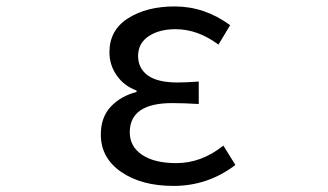

<svg xmlns="http://www.w3.org/2000/svg" viewBox="-20 -577 1040 609"><path d="M530.3 12.7Q428.7 12.7 364.3 -31.7Q299.8 -76.2 299.8 -150.4Q299.8 -205.1 331.5 -238.8Q363.3 -272.5 413.1 -285.2V-290Q373 -304.7 350.1 -337.9Q327.1 -371.1 327.1 -411.1Q327.1 -481.4 386.2 -519Q445.3 -556.6 534.2 -556.6Q628.9 -556.6 710 -497.1L672.9 -435.5Q607.4 -484.4 537.1 -484.4Q484.4 -484.4 451.2 -461.9Q418 -439.5 418 -399.4Q418 -360.4 448.7 -337.9Q479.5 -315.4 543 -315.4Q571.3 -315.4 610.4 -318.4V-247.1Q563.5 -250 526.4 -250Q391.6 -250 391.6 -157.2Q391.6 -112.3 430.7 -85.9Q469.7 -59.6 539.1 -59.6Q619.1 -59.6 688.5 -115.2L726.6 -53.7Q639.6 12.7 530.3 12.7Z"/></svg>

Font: Gen Shin Gothic Monospace Regular
Style: Regular
Weight: 400
Designer: [Source Han Sans]
Ryoko NISHIZUKA  (kana & ideographs); Paul D. Hunt (Latin, Greek & Cyrillic); Wenlong ZHANG  (bopomofo
Version: Version 1.002.20150607